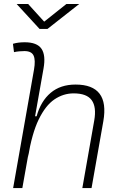

<svg xmlns="http://www.w3.org/2000/svg" viewBox="-20 -958 626 978"><path d="M399.4 0 460 -344.2Q472.2 -413.1 447 -447.8Q421.9 -482.4 355 -482.4Q302.7 -482.4 257.3 -451.7Q211.9 -420.9 177.2 -349.6Q142.6 -278.3 122.6 -156.2L125 -175.3L93.8 0H46.9L153.3 -604Q161.6 -651.9 151.1 -674.8Q140.6 -697.8 104.5 -697.8Q91.3 -697.8 77.9 -696.5Q64.5 -695.3 51.3 -692.4L45.9 -734.9Q60.5 -739.3 75.4 -741Q90.3 -742.7 105.5 -742.7Q168.9 -742.7 191.4 -709.5Q213.9 -676.3 201.7 -608.9L158.7 -365.7H166.5Q188 -442.9 238 -485.1Q288.1 -527.3 364.7 -527.3Q539.1 -527.3 506.3 -340.3L446.3 0ZM181.6 -810.5 64.9 -937.5H123.5L205.1 -847.7L317.9 -937.5H383.3L221.7 -810.5Z"/></svg>

Font: Cascadia Mono PL ExtraLight
Style: Italic
Weight: 200
Italic angle: -10°
Monospace: yes
Designer: Aaron Bell
Foundry: Saja Typeworks
Version: Version 2404.023; ttfautohint (v1.8.4)